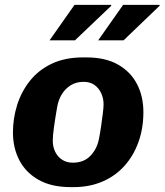

<svg xmlns="http://www.w3.org/2000/svg" viewBox="-20 -756 674 786"><path d="M269 10Q191 10 138.5 -19.5Q86 -49 59.5 -99.5Q33 -150 33 -214Q33 -271 50 -325.5Q67 -380 102 -424.5Q137 -469 191.5 -495Q246 -521 320 -521H334Q411 -521 462.5 -492Q514 -463 540.5 -412.5Q567 -362 567 -297Q567 -231 547 -175Q527 -119 490 -77.5Q453 -36 400 -13Q347 10 281 10ZM278 -90Q323 -90 350 -118Q377 -146 385 -187Q390 -212 394 -240Q398 -268 401 -292Q404 -316 404 -329Q404 -353 394.5 -374Q385 -395 367 -408Q349 -421 322 -421Q292 -421 269.5 -407Q247 -393 233 -370Q219 -347 214 -318Q206 -272 201 -236Q196 -200 196 -180Q196 -155 206 -134.5Q216 -114 234.5 -102Q253 -90 278 -90ZM382 -591 484 -736H633L634 -733L486 -591ZM183 -591 285 -736H434L436 -733L287 -591Z"/></svg>

Font: Chivo Mono Medium
Style: Bold Italic
Weight: 700
Italic angle: -8.05°
Monospace: yes
Version: Version 1.008